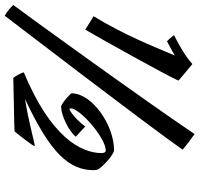

<svg xmlns="http://www.w3.org/2000/svg" viewBox="-40 -714 818 787"><g transform="rotate(90 368.5 -320.0)"><path d="M669 -313C663 -326 613 -377 590 -379C487 -379 357 -289 357 -205C357 -200 400 -162 412 -162C446 -162 510 -192 535 -222C529 -227 503 -252 493 -261C469 -227 429 -196 421 -196C419 -196 419 -198 419 -201C417 -238 540 -345 591 -345C599 -345 602 -336 602 -329C602 -242 535 -119 271 -9C274 3 287 27 294 34C352 32 470 31 513 29C531 7 573 -46 573 -53C573 -54 573 -54 572 -54C562 -54 466 -27 380 -14C605 -119 672 -196 672 -296C672 -301 671 -310 669 -313ZM524 -709C377 -491 32 -15 -5 34C5 45 20 59 39 69C109 -23 479 -505 588 -660C567 -678 537 -700 524 -709ZM305 -643C299 -648 255 -686 237 -700C197 -663 128 -630 119 -625C119 -623 139 -599 144 -596C150 -600 177 -613 202 -628C163 -535 116 -418 41 -295C49 -290 89 -266 96 -261C123 -306 285 -596 305 -643Z"/></g></svg>

Font: Yesteryear
Style: Regular
Weight: 400
Designer: Astigmatic (AOETI)
Foundry: Astigmatic (AOETI)
Version: Version 1.000